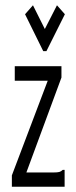

<svg xmlns="http://www.w3.org/2000/svg" viewBox="-20 -708 290 728"><path d="M25 -43 161 -402H36V-457H213V-414L80 -54H181Q198 -54 205 -56Q212 -58 218 -64H225V0H25ZM105 -688 150 -598 196 -688 226 -654 156 -514H144L75 -654Z"/></svg>

Font: Inconsolata UltraCondensed
Style: Regular
Weight: 400
Width: 1
Monospace: yes
Designer: Raph Levien, Cyreal, Brenton Simpson
Foundry: Raph Levien, Cyreal, Google
Version: Version 3.001; ttfautohint (v1.8.2.53-6de2)